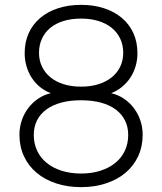

<svg xmlns="http://www.w3.org/2000/svg" viewBox="-20 -755 667 790"><path d="M313.5 -735Q365.5 -735 408.2 -721Q451 -707 481.5 -681.2Q512 -655.5 528.8 -618.8Q545.5 -582 545.5 -536Q545.5 -508.5 538 -482.8Q530.5 -457 516.5 -435.8Q502.5 -414.5 482.5 -398Q462.5 -381.5 437.5 -371.5Q466 -365 489.8 -349Q513.5 -333 530.8 -310.2Q548 -287.5 557.5 -259.5Q567 -231.5 567 -201Q567 -152 548.5 -112.2Q530 -72.5 496.5 -44.2Q463 -16 416.2 -0.5Q369.5 15 313.5 15Q257.5 15 210.8 -0.5Q164 -16 130.5 -44.2Q97 -72.5 78.5 -112.2Q60 -152 60 -201Q60 -231.5 69.5 -259.5Q79 -287.5 96.2 -310.2Q113.5 -333 137 -349Q160.5 -365 189 -371.5Q164 -381 144 -397.5Q124 -414 110.2 -435.5Q96.5 -457 89 -482.8Q81.5 -508.5 81.5 -536Q81.5 -582 98.2 -618.8Q115 -655.5 145.5 -681.2Q176 -707 218.8 -721Q261.5 -735 313.5 -735ZM313.5 -398.5Q354 -398.5 386 -408.8Q418 -419 440.5 -437.5Q463 -456 475 -481.5Q487 -507 487 -537.5Q487 -570 474.5 -596.2Q462 -622.5 439.2 -640.8Q416.5 -659 384.5 -668.8Q352.5 -678.5 313.5 -678.5Q274 -678.5 242 -668.8Q210 -659 187.5 -640.8Q165 -622.5 152.8 -596.2Q140.5 -570 140.5 -537.5Q140.5 -507 152.5 -481.5Q164.5 -456 186.8 -437.5Q209 -419 241 -408.8Q273 -398.5 313.5 -398.5ZM313.5 -342.5Q268 -342.5 232 -332.8Q196 -323 170.8 -304.5Q145.5 -286 132.2 -259.5Q119 -233 119 -200Q119 -164 132.8 -134.8Q146.5 -105.5 172 -84.8Q197.5 -64 233.5 -52.5Q269.5 -41 313.5 -41Q357.5 -41 393.2 -52.5Q429 -64 454.5 -84.8Q480 -105.5 493.8 -134.8Q507.5 -164 507.5 -200Q507.5 -233 494.2 -259.5Q481 -286 456 -304.5Q431 -323 395 -332.8Q359 -342.5 313.5 -342.5Z"/></svg>

Font: Vela Sans Light
Style: Regular
Weight: 300
Designer: Principal design: Mikhail Sharanda - project Manrope.
Design modification: Ravid Balaliev
Foundry: Mikhail Sharanda
Version: Version 1.001